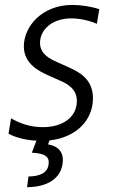

<svg xmlns="http://www.w3.org/2000/svg" viewBox="-20 -573 475 796"><path d="M275.2 -496.8C312.1 -496.8 354 -486.9 381.4 -474.1L391.7 -534.8C360.4 -545.8 315 -552.6 280.2 -552.6C153.8 -552.6 78.8 -463.1 78.8 -380.7C78.8 -307.2 144.5 -276.3 183.6 -258.9L226.9 -239.7C253.2 -228.3 298.7 -207.7 298.7 -154.5C298.7 -89.8 243.3 -45.8 157.3 -45.8C108.3 -45.8 66.4 -59.3 25.9 -82.4L15.3 -18.8C43.3 -3.2 85.6 7.8 131 10.3L111.9 60C165.5 62.9 187.1 75.6 181.1 110.8C175.8 144.2 144.9 158 98 158.7L92.3 203.1C178.3 202.4 229.4 166.2 239 109C248.2 57.2 219.5 32 179 25.6L185.4 9.2C293.7 -2.8 365.4 -72.4 365.4 -166.2C365.4 -248.2 303.6 -276.6 259.9 -296.2L216.3 -315.7C187.1 -329.2 146 -348 146 -395.2C146 -451.3 197.8 -496.8 275.2 -496.8Z"/></svg>

Font: TID UI Light
Style: Italic
Weight: 300
Italic angle: -9.39999°
Designer: The TID Project Authors
Foundry: Bakken & Bæck
Version: Version 1.001;hotconv 1.0.109;makeotfexe 2.5.65596